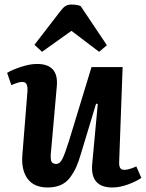

<svg xmlns="http://www.w3.org/2000/svg" viewBox="-20 -807 639 841"><path d="M448.2 -608.9 414.1 -580.1 293 -671.9 164.1 -580.1 130.9 -610.8 241.2 -753.9Q254.9 -772.5 265.6 -779.8Q276.4 -787.1 293 -787.1Q314.9 -787.1 333 -780.8ZM11.2 -487.8Q32.2 -501 71.5 -513.9Q110.8 -526.9 142.1 -526.9Q236.8 -526.9 229 -431.2L204.1 -149.9Q200.2 -118.2 203.9 -103.5Q207.5 -88.9 226.1 -88.9Q241.7 -88.9 252.7 -109.9Q263.7 -130.9 282.2 -189.9L380.9 -513.2H517.1L502 -99.1Q501 -81.1 506.1 -72Q511.2 -63 524.9 -63Q543.9 -63 577.1 -78.1L599.1 -27.8Q576.7 -12.2 540.5 1Q504.4 14.2 472.2 14.2Q375 14.2 383.8 -87.9L408.2 -351.1L400.9 -353L335.9 -138.2Q325.2 -101.1 314.5 -76.7Q303.7 -52.2 287.1 -29.8Q270.5 -7.3 246.1 3.4Q221.7 14.2 189 14.2Q128.9 14.2 100.6 -24.4Q72.3 -63 78.1 -129.9L100.1 -404.8Q101.6 -425.8 96.9 -437Q92.3 -448.2 77.1 -448.2Q61.5 -448.2 29.8 -434.1Z"/></svg>

Font: Literata Book
Style: Bold Italic
Weight: 700
Italic angle: -3°
Designer: Latin by Veronika Burian and Jose Scaglione. Greek by Irene Vlachou. Cyrillic by Vera Evstafieva
Foundry: TypeTogether
Version: Version 1.003;PS 001.003;hotconv 1.0.88;makeotf.lib2.5.64775